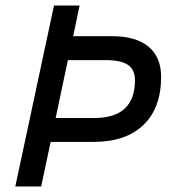

<svg xmlns="http://www.w3.org/2000/svg" viewBox="-20 -670 620 690"><path d="M35 0 174 -650H266L243 -540H382Q468 -540 513.5 -502.5Q559 -465 559 -394Q559 -282 495.5 -221Q432 -160 316 -160H162L128 0ZM180 -246H319Q465 -246 465 -382Q465 -420 439.5 -437Q414 -454 359 -454H224Z"/></svg>

Font: Sometype Mono Medium
Style: Italic
Weight: 500
Italic angle: -12°
Monospace: yes
Designer: Ryoichi Tsunekawa
Foundry: Dharma Type
Version: Version 1.000; ttfautohint (v1.8.3)